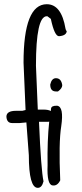

<svg xmlns="http://www.w3.org/2000/svg" viewBox="-20 -863 395 920"><path d="M253.9 -356.4Q287.1 -351.6 273.4 -257.8Q260.7 -179.7 268.6 1Q254.9 29.3 231.4 25.4Q204.1 21.5 208 -71.3Q206.1 -189.5 215.8 -280.3Q213.9 -279.3 210.9 -279.3H167V-276.4Q176.8 -47.9 188.5 5.9Q180.7 37.1 161.1 37.1Q118.2 37.1 118.2 -119.1L106.4 -276.4L74.2 -273.4H38.1Q12.7 -273.4 10.7 -303.7Q10.7 -332 56.6 -332H86.9L102.5 -335.9L92.8 -562.5Q92.8 -842.8 204.1 -842.8Q274.4 -842.8 293.9 -725.6L296.9 -715.8H299.8Q299.8 -692.4 262.7 -689.5Q241.2 -689.5 223.6 -772.5L207 -785.2H204.1Q152.3 -785.2 152.3 -547.9L161.1 -337.9H188.5Q210.9 -337.9 223.6 -331.1L224.6 -342.8Q226.6 -357.4 253.9 -356.4ZM248 -488.3Q273.4 -488.3 278.3 -455.1Q278.3 -439.5 257.8 -424.8H248Q220.7 -424.8 220.7 -458Q227.5 -488.3 248 -488.3Z"/></svg>

Font: Sue Ellen Francisco
Style: Regular
Weight: 400
Designer: Kimberly Geswein
Foundry: Kimberly Geswein
Version: Version 1.002 2007